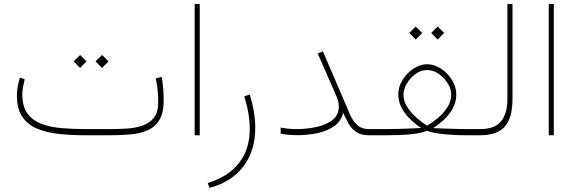

<svg xmlns="http://www.w3.org/2000/svg" viewBox="-20 -663 2823 941"><path d="M516.1 0H402.8Q332 0 270.5 -6.3Q209 -12.7 162.4 -32.2Q115.7 -51.8 89.4 -90.3Q63 -128.9 63 -192.9Q63 -237.8 78.1 -283.2L101.1 -274.4Q96.7 -256.3 93 -237.5Q89.4 -218.8 89.4 -201.2Q89.4 -141.1 114.5 -106.7Q139.6 -72.3 183.3 -55.9Q227.1 -39.6 283.7 -34.9Q340.3 -30.3 402.8 -30.3H516.6Q557.6 -30.3 599.6 -32.7Q641.6 -35.2 677 -46.9Q712.4 -58.6 733.9 -85.7Q755.4 -112.8 755.4 -161.6Q755.4 -183.1 753.2 -213.1Q751 -243.2 743.2 -278.8L772 -286.1Q777.8 -259.3 780 -225.6Q782.2 -191.9 782.2 -170.4Q782.2 -109.4 761 -74.7Q739.7 -40 702.9 -24.2Q666 -8.3 617.9 -4.2Q569.8 0 516.1 0ZM480 -393.6 511.7 -362.3 480 -330.1 448.2 -362.3ZM372.6 -393.6 404.3 -362.3 372.6 -330.1 340.8 -362.3Z M959 -643.1V0H934.1V-643.1Z M1006.3 257.8 998 233.9Q1097.7 204.1 1150.9 136.5Q1204.1 68.8 1204.1 -31.7Q1204.1 -104.5 1177.2 -190.9L1204.1 -199.7Q1231 -111.8 1231 -34.7Q1231 77.1 1172.1 153.6Q1113.3 230 1006.3 257.8Z M1640.6 -141.1Q1640.6 -162.6 1631.6 -184.8Q1622.6 -207 1611.8 -230.5L1537.6 -400.4L1562.5 -411.6L1662.1 -179.7Q1678.7 -141.6 1692.9 -107.4Q1707 -73.2 1729 -51.8Q1751 -30.3 1790 -30.3H1819.3V0H1790Q1750 0 1726.3 -15.9Q1702.6 -31.7 1688.5 -57.1Q1674.3 -82.5 1661.6 -109.9Q1651.9 -68.4 1617.4 -44.4Q1583 -20.5 1535.6 -10.5Q1488.3 -0.5 1439.5 -0.5Q1414.6 -0.5 1394 -2.4Q1373.5 -4.4 1355.5 -7.8V-37.6Q1395 -30.3 1432.1 -30.3Q1482.9 -30.3 1530.8 -40.5Q1578.6 -50.8 1609.6 -75Q1640.6 -99.1 1640.6 -141.1Z M2125 -532.7 2156.7 -501.5 2125 -469.2 2093.3 -501.5ZM2017.6 -532.7 2049.3 -501.5 2017.6 -469.2 1985.8 -501.5ZM2216.3 -200.2Q2216.3 -162.1 2198 -130.1Q2179.7 -98.1 2153.3 -74.2Q2127 -50.3 2102.1 -35.2Q2123 -34.2 2155.8 -33Q2188.5 -31.7 2220.2 -31Q2252 -30.3 2269.5 -30.3H2316.9V0H2271Q2241.7 0 2205.1 -1.7Q2168.5 -3.4 2133.3 -8.1Q2098.1 -12.7 2072.3 -22Q2046.9 -11.7 2010.5 -7.1Q1974.1 -2.4 1936.5 -1.2Q1898.9 0 1868.2 0H1799.8V-30.3H1868.2Q1887.7 -30.3 1920.4 -31Q1953.1 -31.7 1987.3 -33Q2021.5 -34.2 2044.4 -35.6Q2020.5 -50.8 1994.4 -75Q1968.3 -99.1 1950.2 -131.1Q1932.1 -163.1 1932.1 -201.2Q1932.1 -237.8 1953.1 -271.5Q1974.1 -305.2 2006.6 -326.7Q2039.1 -348.1 2072.8 -348.1Q2107.9 -348.1 2140.9 -326.7Q2173.8 -305.2 2195.1 -271.2Q2216.3 -237.3 2216.3 -200.2ZM2072.8 -319.8Q2042.5 -319.8 2016.1 -300.3Q1989.7 -280.8 1973.6 -252.9Q1957.5 -225.1 1957.5 -199.2Q1957.5 -166 1977.8 -135.7Q1998 -105.5 2025.4 -82.5Q2052.7 -59.6 2072.8 -47.4Q2096.2 -60.1 2124 -82.8Q2151.9 -105.5 2171.6 -135.7Q2191.4 -166 2191.4 -200.2Q2191.4 -226.6 2174.6 -254.2Q2157.7 -281.7 2130.6 -300.8Q2103.5 -319.8 2072.8 -319.8Z M2297.4 -30.3H2332Q2406.7 -30.3 2436.8 -69.6Q2466.8 -108.9 2466.8 -175.8V-643.1H2491.7V-176.3Q2491.7 -87.4 2455.1 -43.7Q2418.5 0 2331.5 0H2297.4Z M2694.3 -643.1V0H2669.4V-643.1Z"/></svg>

Font: Vazirmatn FD Thin
Style: Regular
Weight: 100
Designer: Saber Rastikerdar
Foundry: Saber Rastikerdar
Version: Version 33.003